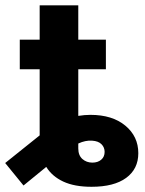

<svg xmlns="http://www.w3.org/2000/svg" viewBox="-65 -696 549 726"><path d="M281.2 10.3Q216.3 10.3 174.1 -9.5Q131.8 -29.3 109.9 -64.9L23.9 5.4L-45.4 -79.6L85 -184.1V-434.1H9.8V-545.9H85V-675.8H231V-545.9H335.4V-434.1H231V-257.8Q254.4 -261.7 276.9 -261.7Q359.9 -261.7 408.9 -220.9Q458 -180.2 458 -116.7Q458 -57.1 412.1 -23.4Q366.2 10.3 281.2 10.3ZM231 -153.3V-134.8Q231 -108.4 246.6 -94.7Q262.2 -81.1 284.2 -81.1Q304.7 -81.1 317.6 -92Q330.6 -103 330.6 -121.6Q330.6 -138.7 318.8 -150.6Q307.1 -162.6 283.2 -164.1Q258.3 -166 231 -153.3Z"/></svg>

Font: Inter-Bold
Style: Bold
Weight: 700
Designer: Rasmus Andersson
Foundry: rsms
Version: Version 4.000;git-a52131595